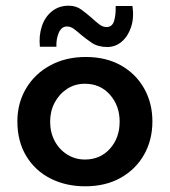

<svg xmlns="http://www.w3.org/2000/svg" viewBox="-20 -643 596 674"><path d="M41 -217Q41 -281 71.5 -332.5Q102 -384 156.5 -413.5Q211 -443 281 -443Q352 -443 404.5 -413.5Q457 -384 486 -332.5Q515 -281 515 -217Q515 -152 486 -100.5Q457 -49 404 -19Q351 11 279 11Q211 11 157 -16.5Q103 -44 72 -95.5Q41 -147 41 -217ZM156 -216Q156 -178 172 -148Q188 -118 216 -100.5Q244 -83 278 -83Q332 -83 366 -121Q400 -159 400 -216Q400 -272 366 -310.5Q332 -349 278 -349Q243 -349 215.5 -331Q188 -313 172 -283Q156 -253 156 -216ZM357 -478Q324 -478 302.5 -492.5Q281 -507 262 -523Q251 -533 239.5 -541.5Q228 -550 215 -550Q196 -550 186.5 -528.5Q177 -507 178 -479H120Q116 -518 127 -551Q138 -584 162.5 -603.5Q187 -623 221 -623Q247 -623 266 -609Q285 -595 302 -580Q316 -567 328.5 -557.5Q341 -548 354 -548Q374 -548 380.5 -569.5Q387 -591 386 -622H445Q451 -580 440 -547.5Q429 -515 407 -496.5Q385 -478 357 -478Z"/></svg>

Font: Reem Kufi Fun Medium
Style: Regular
Weight: 500
Designer: Khaled Hosny
Version: Version 1.005